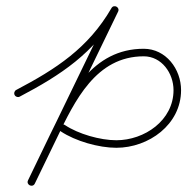

<svg xmlns="http://www.w3.org/2000/svg" viewBox="-20 -579 597 611"><path d="M42.8 -271.5C42.8 -271.5 42.8 -271.5 42.8 -271.5C173.4 -340.2 279.5 -409.7 355.4 -541.2C359.3 -547.9 355.7 -554.1 350.3 -557C344.8 -559.9 337.6 -559.4 334.3 -552.4C245.9 -370 157.6 -187.6 69.2 -5.2C65.7 2 69.4 8.2 74.8 10.8C80.2 13.4 87.3 12.4 90.8 5.2C114.2 -43.2 137.6 -91.7 161 -140.1C217.9 -258 285.2 -399.8 437.4 -399.8C494.7 -399.8 532.2 -345.8 532.2 -292.1C532.2 -195.8 439.7 -132.7 350.1 -132.7C299.1 -132.7 229.2 -152.5 186.7 -181C181.2 -184.7 173.7 -183.2 170 -177.7C166.3 -172.2 167.8 -164.7 173.3 -161C219.8 -129.9 294.3 -108.7 350.1 -108.7C453 -108.7 556.2 -182.4 556.2 -292.1C556.2 -359.1 508.1 -423.8 437.4 -423.8C273.7 -423.8 200.8 -277.9 139.4 -150.6C116 -102.1 92.6 -53.7 69.2 -5.2C65.7 2 69.4 8.2 74.8 10.8C80.2 13.4 87.3 12.4 90.8 5.2C179.1 -177.2 267.5 -359.6 355.8 -542C359.2 -548.9 355.8 -555.1 350.7 -557.8C345.5 -560.5 338.5 -559.9 334.7 -553.2C261 -425.8 158.1 -359.3 31.7 -292.8C25.8 -289.7 23.5 -282.4 26.6 -276.6C29.7 -270.7 37 -268.4 42.8 -271.5Z"/></svg>

Font: FRB American Cursive Guidelines Arrows Light
Style: Italic
Weight: 300
Italic angle: -25°
Version: Version 2.0;Modular Font Editor K font №1